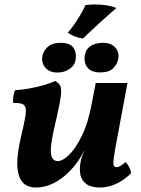

<svg xmlns="http://www.w3.org/2000/svg" viewBox="-20 -829 632 858"><path d="M140.5 9Q109.1 9 90 -6Q70.9 -21 63 -49.7Q55 -78.5 57.9 -119.7Q60.8 -161 72.9 -213Q86.3 -269.3 92 -301Q97.7 -332.7 94.2 -346.9Q90.7 -361.2 77.2 -365.2Q63.6 -369.2 38.1 -369.7Q37.6 -382.9 39.7 -398.4Q41.7 -413.8 47.3 -426Q75.4 -427.5 108.4 -433.2Q141.4 -438.9 172.9 -447.9Q204.4 -456.9 227.3 -467Q240.4 -459 246.9 -449.7Q253.5 -440.4 253.3 -420Q253.1 -399.6 245.2 -360.2Q237.3 -320.8 221.5 -253Q209.5 -199.3 207.5 -167.7Q205.5 -136.1 214 -122.5Q222.5 -108.9 238.5 -108.9Q258.5 -108.9 287.6 -136Q316.7 -163.2 345.5 -221.3Q374.3 -279.5 391.3 -372.5L407.6 -458H549.7L502.8 -207.4Q492 -150.4 488.5 -123.7Q485.1 -96.9 488.6 -89.4Q492.1 -81.9 501.5 -81.9Q515.9 -81.9 540.6 -104.6Q549.7 -97 556.8 -83Q563.9 -69 565.9 -55.3Q537.7 -25.8 500.9 -8.4Q464.2 9 428.3 9Q386.8 9 365.6 -6.8Q344.3 -22.6 339.3 -48.4Q334.2 -74.2 340.2 -105.6Q342.2 -117.1 346.2 -129.1Q350.2 -141.1 356.2 -153.6H354.7Q339.1 -121.3 316.2 -92.2Q293.3 -63.2 265.2 -40.2Q237 -17.3 205.6 -4.1Q174.2 9 140.5 9ZM236.7 -504.9Q200.7 -504.9 182.3 -526.9Q163.9 -548.9 169.4 -578.7Q174 -601.9 193.7 -619.8Q213.4 -637.7 250.8 -637.7Q293.8 -637.7 308.9 -614.5Q324.1 -591.2 317 -557.8Q312.5 -535.7 290 -520.3Q267.5 -504.9 236.7 -504.9ZM428.2 -505.4Q386.7 -505.4 369.8 -528.6Q352.8 -551.9 359.9 -586.3Q364.9 -611.5 386.9 -624.6Q408.9 -637.7 440.8 -637.7Q476.2 -637.7 495.4 -616.2Q514.6 -594.7 508 -563.9Q503.5 -541.2 485 -523.3Q466.6 -505.4 428.2 -505.4ZM350.6 -657.1Q332.8 -659.1 315.2 -665.7Q297.6 -672.3 282.8 -683Q301.2 -703.8 316.9 -727.3Q332.6 -750.8 344.4 -771.8Q356.1 -792.8 362.1 -806.2Q373.1 -807.7 383.8 -808.4Q394.6 -809.1 405.1 -809.1Q433.6 -809.1 458.5 -804.9Q483.3 -800.6 500 -793Q458.3 -757.3 419.6 -721.8Q380.9 -686.3 350.6 -657.1Z"/></svg>

Font: Vollkorn
Style: Italic
Weight: 400
Italic angle: -11°
Designer: Friedrich Althausen
Foundry: Friedrich Althausen
Version: Version 5.001